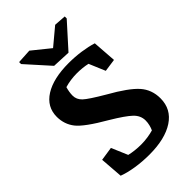

<svg xmlns="http://www.w3.org/2000/svg" viewBox="-261 -970 1074 1074"><g transform="rotate(-45 276.0 -432.5)"><path d="M324.2 -397Q437 -333.5 479.7 -285.4Q522.5 -237.3 522.5 -168.5Q522.5 -83 451.2 -36.1Q379.9 10.7 256.3 10.7Q199.7 10.7 147.5 2.4Q95.2 -5.9 58.6 -20L48.3 -156.2L129.9 -168.5L170.9 -72.3Q190.9 -67.4 215.1 -64.7Q239.3 -62 263.7 -62Q289.6 -62 315.4 -65.9Q341.3 -69.8 361.3 -75.7Q367.2 -87.4 371.6 -105Q376 -122.6 376 -139.6Q376 -178.7 345.2 -208Q314.5 -237.3 232.9 -286.1Q108.4 -357.9 73.7 -401.9Q39.1 -445.8 38.6 -504.9Q38.6 -584 107.7 -627.7Q176.8 -671.4 298.3 -671.4Q347.7 -671.4 395.3 -664.6Q442.9 -657.7 480 -646L490.2 -504.4L414.6 -493.7L374 -589.8Q355 -594.2 333.3 -596.4Q311.5 -598.6 290.5 -598.6Q266.1 -598.6 241.7 -595.2Q217.3 -591.8 194.3 -585Q190.4 -572.3 187.7 -556.6Q185.1 -541 185.1 -526.9Q185.1 -496.1 209.2 -473.1Q233.4 -450.2 324.2 -397ZM106.4 -871.1 191.9 -876 295.9 -792 396.5 -876 467.3 -871.1V-855.5L338.9 -712.9L230 -717.8L106.4 -855.5Z"/></g></svg>

Font: Noticia Text
Style: Bold
Weight: 700
Designer: JM Sole
Foundry: JM Sole
Version: Version 1.003